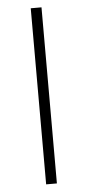

<svg xmlns="http://www.w3.org/2000/svg" viewBox="-53 -758 361 790"><g transform="rotate(-5 127.5 -363.5)"><path d="M149.5 -727.3V0H105.1V-727.3Z"/></g></svg>

Font: Inter UI Extra Light
Style: Regular
Weight: 200
Designer: Rasmus Andersson
Foundry: rsms
Version: 3.2;8d6f07862